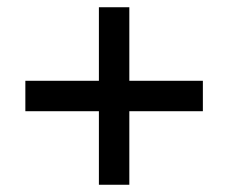

<svg xmlns="http://www.w3.org/2000/svg" viewBox="-20 -561 630 530"><path d="M337 -338V-541H253V-338H50V-254H253V-51H337V-254H540V-338Z"/></svg>

Font: UULA Sans Medium
Style: Regular
Weight: 500
Designer: Mohamed Gaber, Laura Garcia Mut
Foundry: Kief Type Foundry
Version: Version 3.006;hotconv 1.0.109;makeotfexe 2.5.65596